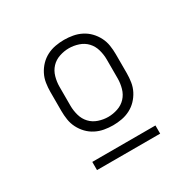

<svg xmlns="http://www.w3.org/2000/svg" viewBox="-117 -812 734 732"><g transform="rotate(-30 250.0 -446.5)"><path d="M250 -317Q231 -317 211.5 -320.5Q192 -324 174.5 -333Q157 -342 143.5 -356Q130 -370 121 -387.5Q112 -405 109 -424.5Q106 -444 106 -463V-547Q106 -566 109 -585.5Q112 -605 121 -622.5Q130 -640 143.5 -654Q157 -668 174.5 -677Q192 -686 211.5 -689.5Q231 -693 250 -693Q269 -693 288.5 -689.5Q308 -686 325.5 -677Q343 -668 356.5 -654Q370 -640 379 -622.5Q388 -605 391 -585.5Q394 -566 394 -547V-463Q394 -444 391 -424.5Q388 -405 379 -387.5Q370 -370 356.5 -356Q343 -342 325.5 -333Q308 -324 288.5 -320.5Q269 -317 250 -317ZM250 -354Q271 -354 292 -361Q313 -368 327.5 -383.5Q342 -399 348 -420.5Q354 -442 354 -463V-547Q354 -568 348 -589.5Q342 -611 327.5 -626.5Q313 -642 292 -649Q271 -656 250 -656Q229 -656 208 -649Q187 -642 172.5 -626.5Q158 -611 152 -589.5Q146 -568 146 -547V-463Q146 -442 152 -420.5Q158 -399 172.5 -383.5Q187 -368 208 -361Q229 -354 250 -354ZM389 -200H111V-236H389Z"/></g></svg>

Font: Iosevka Curly Extralight
Style: Regular
Weight: 200
Monospace: yes
Designer: Belleve Invis
Foundry: Belleve Invis
Version: Version 22.1.2; ttfautohint (v1.8.4)